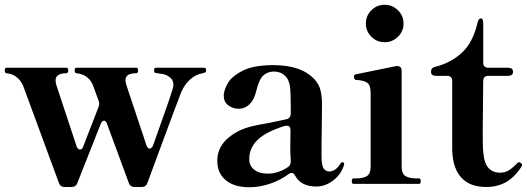

<svg xmlns="http://www.w3.org/2000/svg" viewBox="-31 -771 2209 805"><path d="M826 -487Q833 -487 833 -476Q833 -469 830 -467.5Q827 -466 815 -463Q791 -459 767.5 -439Q744 -419 729 -385Q723 -372 631 -123L587 -4Q581 13 563 13H533Q515 13 509 -4L418 -251Q413 -265 405 -265Q397 -265 391 -251L293 -3Q287 13 269 13H240Q222 13 216 -4L65 -414Q42 -460 -4 -464Q-11 -465 -11 -476Q-11 -487 -4 -487H248Q255 -487 255 -476Q255 -464 247 -464Q226 -464 214 -456.5Q202 -449 202 -435Q202 -423 206 -412L290 -158Q292 -152 296 -148Q300 -144 304 -144Q314 -144 318 -157L382 -322Q385 -330 385 -336Q385 -343 382 -350L357 -418Q336 -460 289 -464Q282 -465 282 -476Q282 -487 289 -487H541Q548 -487 548 -476Q548 -464 540 -464Q519 -464 507 -457Q495 -450 495 -435Q495 -430 499 -414L583 -162Q588 -148 597 -148Q601 -148 605 -152Q609 -156 611 -162Q638 -238 660.5 -301.5Q683 -365 692 -395Q696 -409 696 -415Q696 -436 681 -447Q666 -458 654.5 -460Q643 -462 622 -465Q615 -466 615 -476Q615 -487 622 -487Z M1412 -83 1411 -78Q1399 -40 1366 -14.5Q1333 11 1295 11Q1231 11 1206 -35Q1200 -46 1192 -46Q1185 -46 1179 -41Q1142 -14 1099 0Q1056 14 1014 14Q951 14 915.5 -15.5Q880 -45 880 -97Q880 -175 968 -221Q992 -233 1021 -240.5Q1050 -248 1094 -255L1170 -271Q1188 -276 1188 -295V-321Q1188 -382 1185 -406.5Q1182 -431 1170 -447Q1150 -471 1117 -471Q1092 -471 1073.5 -455Q1055 -439 1043 -388Q1034 -351 1014.5 -333Q995 -315 970 -315Q945 -315 926 -329.5Q907 -344 907 -370Q907 -390 922.5 -419.5Q938 -449 984.5 -473.5Q1031 -498 1115 -498Q1233 -498 1288 -438Q1306 -418 1312.5 -393.5Q1319 -369 1319 -333L1318 -223Q1317 -190 1317 -121Q1317 -77 1326 -64.5Q1335 -52 1350 -52Q1362 -52 1374.5 -60.5Q1387 -69 1397 -86Q1400 -91 1404 -91Q1407 -91 1409.5 -89Q1412 -87 1412 -83ZM1177 -71Q1188 -79 1188 -93Q1188 -109 1187 -117L1186 -140L1187 -225Q1187 -244 1171 -244Q1166 -244 1163 -243Q1085 -219 1049.5 -185Q1014 -151 1014 -104Q1014 -76 1035 -59.5Q1056 -43 1091 -43Q1136 -43 1177 -71Z M1503 -672Q1503 -705 1526 -728Q1549 -751 1582 -751Q1614 -751 1637.5 -728Q1661 -705 1661 -672Q1661 -640 1637.5 -617Q1614 -594 1582 -594Q1549 -594 1526 -617Q1503 -640 1503 -672ZM1451 0Q1444 0 1444 -12Q1444 -23 1451 -23H1462Q1491 -23 1507 -32.5Q1523 -42 1523 -73V-381Q1523 -413 1509.5 -423.5Q1496 -434 1462 -436Q1453 -436 1453 -451Q1453 -458 1459 -459L1630 -494H1635Q1643 -494 1648 -489Q1653 -484 1653 -475V-73Q1653 -42 1669.5 -32.5Q1686 -23 1715 -23H1726Q1733 -23 1733 -12Q1733 0 1726 0Z M1865 -142V-432Q1865 -442 1859.5 -447.5Q1854 -453 1844 -453H1797Q1776 -453 1776 -470Q1776 -487 1794 -491Q1859 -507 1905.5 -550Q1952 -593 1971 -675Q1975 -694 1985 -694Q1990 -694 1992.5 -688.5Q1995 -683 1995 -673V-508Q1995 -498 2000.5 -492.5Q2006 -487 2016 -487H2099Q2120 -487 2120 -470Q2120 -453 2099 -453H2016Q2006 -453 2000.5 -447.5Q1995 -442 1995 -432L1993 -227Q1993 -160 1994 -147Q1997 -90 2015.5 -68.5Q2034 -47 2065 -47Q2085 -47 2100 -55.5Q2115 -64 2136 -85Q2141 -91 2145 -91Q2149 -91 2153.5 -87Q2158 -83 2158 -79Q2158 -77 2156 -73Q2125 -26 2089 -6.5Q2053 13 2008 13Q1939 13 1903 -26.5Q1867 -66 1865 -142Z"/></svg>

Font: Shippori Mincho B1 ExtraBold
Style: Regular
Weight: 800
Designer: FONTDASU
Foundry: FONTDASU / Google Inc. / but / Adobe
Version: Version 3.110; ttfautohint (v1.8.3)